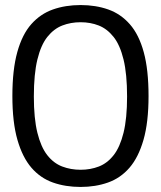

<svg xmlns="http://www.w3.org/2000/svg" viewBox="-20 -730 637 760"><path d="M29 -350Q29 -454 48.5 -524Q68 -594 104 -634.5Q140 -675 189.5 -692.5Q239 -710 299 -710Q359 -710 408.5 -692.5Q458 -675 494 -634Q530 -593 549 -523.5Q568 -454 568 -350Q568 -246 548 -176.5Q528 -107 492.5 -66Q457 -25 407.5 -7.5Q358 10 299 10Q239 10 189.5 -7.5Q140 -25 104.5 -66Q69 -107 49 -176.5Q29 -246 29 -350ZM114 -348Q114 -261 128 -204.5Q142 -148 167 -116Q192 -84 226 -71Q260 -58 299 -58Q338 -58 371.5 -71Q405 -84 430 -116Q455 -148 469 -204.5Q483 -261 483 -348Q483 -437 469 -494.5Q455 -552 429.5 -584Q404 -616 371 -629Q338 -642 299 -642Q260 -642 226.5 -629Q193 -616 167.5 -584Q142 -552 128 -494.5Q114 -437 114 -348Z"/></svg>

Font: Georama ExtraCondensed Thin
Style: Regular
Weight: 400
Version: Version 1.001